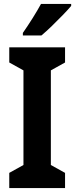

<svg xmlns="http://www.w3.org/2000/svg" viewBox="-20 -954 381 974"><path d="M310 0H27V-77L99 -117V-597L27 -637V-714H310V-637L238 -597V-117L310 -77ZM341 -924Q326 -906 299.5 -878.5Q273 -851 243.5 -822.5Q214 -794 190 -774H96V-787Q121 -823 145.5 -862Q170 -901 188 -934H341Z"/></svg>

Font: Noto Sans Sinhala UI Condensed
Style: Bold
Weight: 700
Width: 3
Designer: Jelle Bosma - Monotype Design Team
Foundry: Monotype Imaging Inc.
Version: Version 2.006; ttfautohint (v1.8.4.7-5d5b)